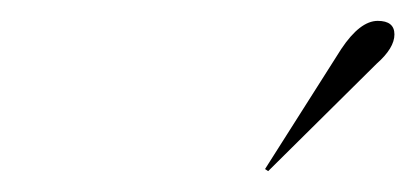

<svg xmlns="http://www.w3.org/2000/svg" viewBox="-20 -588 398 184"><path d="M237 -424 234 -426 307 -541Q325 -568 342 -568Q358 -568 358 -555Q358 -542 341 -527Z"/></svg>

Font: Ballet 16pt
Style: Regular
Weight: 400
Designer: Maximiliano R. Sproviero
Foundry: Omnibus-Type
Version: Version 1.100; ttfautohint (v1.8.3)